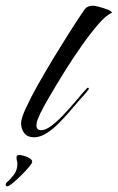

<svg xmlns="http://www.w3.org/2000/svg" viewBox="-59 -478 413 674"><path d="M60 4Q38 4 26.5 -10.5Q15 -25 15 -46Q15 -62 32 -99Q49 -136 75 -182Q101 -228 129.5 -275Q158 -322 181.5 -359Q205 -396 217 -414Q227 -429 237 -443.5Q247 -458 267 -458Q273 -458 288.5 -454Q304 -450 318.5 -444.5Q333 -439 334 -433Q315 -426 287.5 -394.5Q260 -363 228.5 -318.5Q197 -274 167.5 -226.5Q138 -179 115 -139.5Q92 -100 82 -79Q78 -70 73.5 -59Q69 -48 69 -37Q69 -21 86 -21Q101 -21 121 -36Q141 -51 162 -73Q183 -95 202 -117.5Q221 -140 234 -155Q247 -170 249 -170Q253 -170 253 -166Q253 -165 244.5 -154.5Q236 -144 226.5 -134Q217 -124 215 -121Q202 -106 184 -85Q166 -64 145.5 -43.5Q125 -23 103 -9.5Q81 4 60 4ZM-33 176Q-39 176 -39 170Q-39 168 -37 164Q-22 151 -10 135Q2 119 2 97Q2 92 0.5 86.5Q-1 81 -1 75Q-1 66 8 66Q14 66 25 69Q36 72 45 77.5Q54 83 54 90Q54 95 42.5 108.5Q31 122 15.5 137.5Q0 153 -14 164.5Q-28 176 -33 176Z"/></svg>

Font: Caramel
Style: Regular
Weight: 400
Designer: Robert E. Leuschke
Foundry: Robert E. Leuschke
Version: Version 1.010